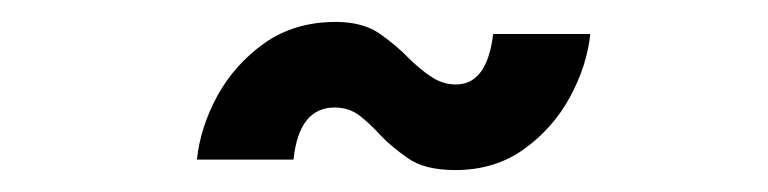

<svg xmlns="http://www.w3.org/2000/svg" viewBox="-20 -395 700 175"><path d="M518 -364Q515 -335 499.5 -306.5Q484 -278 457.5 -259Q431 -240 395 -240Q367 -240 351.8 -250.8Q336.5 -261.5 327 -271.5Q317 -282.5 307.5 -289.8Q298 -297 285 -297Q252.5 -297 247.5 -249.5H159.5Q162.5 -279 178.2 -307.8Q194 -336.5 221.2 -355.8Q248.5 -375 286 -375Q311 -375 326.5 -364Q342 -353 352 -342.5Q362 -332.5 372.8 -325.2Q383.5 -318 395.5 -318Q424 -318 429.5 -364Z"/></svg>

Font: Epilogue ExtraBold
Style: Italic
Weight: 800
Italic angle: -12°
Designer: Tyler Finck
Foundry: Etcetera Type Co
Version: Version 2.111; ttfautohint (v1.8.3)